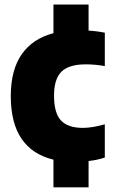

<svg xmlns="http://www.w3.org/2000/svg" viewBox="-20 -688 496 828"><path d="M213 -275.5Q213 -200 243.2 -168.2Q273.5 -136.5 337.5 -136.5Q377.5 -136.5 432 -152V-8.5Q400.5 2 362 6.5V120H210.5V0.5Q120 -21 73.2 -89.2Q26.5 -157.5 26.5 -273.5Q26.5 -386.5 73.8 -454Q121 -521.5 210.5 -545V-668.5H362V-556Q398 -554 432 -547V-403Q391 -410.5 350 -410.5Q277.5 -410.5 245.2 -379Q213 -347.5 213 -275.5Z"/></svg>

Font: Encode Sans Semi Condensed ExBd
Style: Regular
Weight: 800
Width: 4
Designer: Multiple Designers
Foundry: Impallari Type
Version: Version 2.000